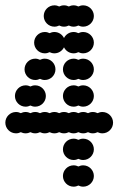

<svg xmlns="http://www.w3.org/2000/svg" viewBox="-20 -700 472 720"><path d="M216 -40C216 -18 234 0 256 0C262.5 0 268.6 -1.6 274 -4.3C279.4 -1.6 285.5 0 292 0C314 0 332 -18 332 -40C332 -62 314 -80 292 -80C285.5 -80 279.4 -78.4 274 -75.7C268.6 -78.4 262.5 -80 256 -80C234 -80 216 -62 216 -40ZM216 -140C216 -118 234 -100 256 -100C262.5 -100 268.6 -101.6 274 -104.3C279.4 -101.6 285.5 -100 292 -100C314 -100 332 -118 332 -140C332 -162 314 -180 292 -180C285.5 -180 279.4 -178.4 274 -175.7C268.6 -178.4 262.5 -180 256 -180C234 -180 216 -162 216 -140ZM0 -240C0 -218 18 -200 40 -200C46.5 -200 52.6 -201.6 58 -204.3C63.4 -201.6 69.5 -200 76 -200C82.5 -200 88.6 -201.6 94 -204.3C99.4 -201.6 105.5 -200 112 -200C118.5 -200 124.6 -201.6 130 -204.3C135.4 -201.6 141.5 -200 148 -200C154.5 -200 160.6 -201.6 166 -204.3C171.4 -201.6 177.5 -200 184 -200C190.5 -200 196.6 -201.6 202 -204.3C207.4 -201.6 213.5 -200 220 -200C226.5 -200 232.6 -201.6 238 -204.3C243.4 -201.6 249.5 -200 256 -200C262.5 -200 268.6 -201.6 274 -204.3C279.4 -201.6 285.5 -200 292 -200C298.5 -200 304.6 -201.6 310 -204.3C315.4 -201.6 321.5 -200 328 -200C334.5 -200 340.6 -201.6 346 -204.3C351.4 -201.6 357.5 -200 364 -200C386 -200 404 -218 404 -240C404 -262 386 -280 364 -280C357.5 -280 351.4 -278.4 346 -275.7C340.6 -278.4 334.5 -280 328 -280C321.5 -280 315.4 -278.4 310 -275.7C304.6 -278.4 298.5 -280 292 -280C285.5 -280 279.4 -278.4 274 -275.7C268.6 -278.4 262.5 -280 256 -280C249.5 -280 243.4 -278.4 238 -275.7C232.6 -278.4 226.5 -280 220 -280C213.5 -280 207.4 -278.4 202 -275.7C196.6 -278.4 190.5 -280 184 -280C177.5 -280 171.4 -278.4 166 -275.7C160.6 -278.4 154.5 -280 148 -280C141.5 -280 135.4 -278.4 130 -275.7C124.6 -278.4 118.5 -280 112 -280C105.5 -280 99.4 -278.4 94 -275.7C88.6 -278.4 82.5 -280 76 -280C69.5 -280 63.4 -278.4 58 -275.7C52.6 -278.4 46.5 -280 40 -280C18 -280 0 -262 0 -240ZM216 -340C216 -318 234 -300 256 -300C262.5 -300 268.6 -301.6 274 -304.3C279.4 -301.6 285.5 -300 292 -300C314 -300 332 -318 332 -340C332 -362 314 -380 292 -380C285.5 -380 279.4 -378.4 274 -375.7C268.6 -378.4 262.5 -380 256 -380C234 -380 216 -362 216 -340ZM36 -340C36 -318 54 -300 76 -300C82.5 -300 88.6 -301.6 94 -304.3C99.4 -301.6 105.5 -300 112 -300C134 -300 152 -318 152 -340C152 -362 134 -380 112 -380C105.5 -380 99.4 -378.4 94 -375.7C88.6 -378.4 82.5 -380 76 -380C54 -380 36 -362 36 -340ZM216 -440C216 -418 234 -400 256 -400C262.5 -400 268.6 -401.6 274 -404.3C279.4 -401.6 285.5 -400 292 -400C314 -400 332 -418 332 -440C332 -462 314 -480 292 -480C285.5 -480 279.4 -478.4 274 -475.7C268.6 -478.4 262.5 -480 256 -480C234 -480 216 -462 216 -440ZM72 -440C72 -418 90 -400 112 -400C118.5 -400 124.6 -401.6 130 -404.3C135.4 -401.6 141.5 -400 148 -400C170 -400 188 -418 188 -440C188 -462 170 -480 148 -480C141.5 -480 135.4 -478.4 130 -475.7C124.6 -478.4 118.5 -480 112 -480C90 -480 72 -462 72 -440ZM108 -540C108 -518 126 -500 148 -500C154.5 -500 160.6 -501.6 166 -504.3C171.4 -501.6 177.5 -500 184 -500C199.8 -500 213.5 -509.3 220 -522.6C226.5 -509.3 240.2 -500 256 -500C262.5 -500 268.6 -501.6 274 -504.3C279.4 -501.6 285.5 -500 292 -500C314 -500 332 -518 332 -540C332 -562 314 -580 292 -580C285.5 -580 279.4 -578.4 274 -575.7C268.6 -578.4 262.5 -580 256 -580C240.2 -580 226.5 -570.7 220 -557.4C213.5 -570.7 199.8 -580 184 -580C177.5 -580 171.4 -578.4 166 -575.7C160.6 -578.4 154.5 -580 148 -580C126 -580 108 -562 108 -540ZM144 -640C144 -618 162 -600 184 -600C190.5 -600 196.6 -601.6 202 -604.3C207.4 -601.6 213.5 -600 220 -600C226.5 -600 232.6 -601.6 238 -604.3C243.4 -601.6 249.5 -600 256 -600C262.5 -600 268.6 -601.6 274 -604.3C279.4 -601.6 285.5 -600 292 -600C314 -600 332 -618 332 -640C332 -662 314 -680 292 -680C285.5 -680 279.4 -678.4 274 -675.7C268.6 -678.4 262.5 -680 256 -680C249.5 -680 243.4 -678.4 238 -675.7C232.6 -678.4 226.5 -680 220 -680C213.5 -680 207.4 -678.4 202 -675.7C196.6 -678.4 190.5 -680 184 -680C162 -680 144 -662 144 -640Z"/></svg>

Font: Dotrice Condensed
Style: Bold
Weight: 700
Width: 2
Monospace: yes
Designer: Paul Flo Williams
Foundry: His Deeds Are Dust
Version: Version 1.001